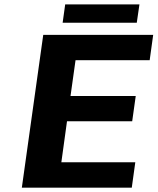

<svg xmlns="http://www.w3.org/2000/svg" viewBox="-20 -860 722 880"><path d="M666 -584H665H326.2L303.2 -419.9H602.1L585.9 -304.2H287.1L261.2 -116.2H600.1L584 0H80.1L178.2 -700.2H682.1ZM278.8 -839.8H619.1L606.9 -755.9H267.1Z"/></svg>

Font: Fivo Sans Modern
Style: Italic
Weight: 700
Designer: Alexander Slobzheninov
Foundry: Alexander Slobzheninov
Version: 1.0